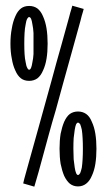

<svg xmlns="http://www.w3.org/2000/svg" viewBox="-20 -665 385 691"><path d="M278.3 -129.9Q278.3 -109.4 277.3 -91.8Q276.4 -75.2 274.4 -61.5Q271.5 -48.8 268.6 -42Q264.6 -35.2 260.7 -35.2Q260.7 -35.2 260.7 -35.2Q260.7 -35.2 260.7 -35.2Q256.8 -35.2 253.9 -42Q251 -48.8 249 -61.5Q247.1 -75.2 245.1 -91.8Q244.1 -109.4 244.1 -129.9Q244.1 -129.9 244.1 -129.9Q244.1 -129.9 244.1 -129.9Q244.1 -151.4 245.1 -168Q247.1 -185.5 249 -198.2Q251 -210.9 253.9 -217.8Q256.8 -223.6 260.7 -223.6Q260.7 -223.6 260.7 -223.6Q260.7 -223.6 260.7 -223.6Q264.6 -223.6 268.6 -217.8Q271.5 -210.9 274.4 -198.2Q276.4 -185.5 277.3 -168Q278.3 -151.4 278.3 -129.9Q278.3 -129.9 278.3 -129.9Q278.3 -129.9 278.3 -129.9ZM100.6 -507.8Q100.6 -487.3 100.6 -470.7Q99.6 -454.1 96.7 -441.4Q94.7 -427.7 91.8 -420.9Q88.9 -414.1 85 -414.1Q85 -414.1 85 -414.1Q85 -414.1 85 -414.1Q81.1 -414.1 78.1 -420.9Q74.2 -427.7 72.3 -441.4Q69.3 -454.1 68.4 -470.7Q67.4 -487.3 67.4 -507.8Q67.4 -507.8 67.4 -507.8Q67.4 -507.8 67.4 -507.8Q67.4 -529.3 68.4 -545.9Q69.3 -563.5 72.3 -577.1Q74.2 -590.8 78.1 -597.7Q81.1 -603.5 85 -603.5Q85 -603.5 85 -603.5Q85 -603.5 85 -603.5Q88.9 -603.5 91.8 -597.7Q94.7 -590.8 96.7 -577.1Q99.6 -563.5 100.6 -545.9Q100.6 -529.3 100.6 -507.8Q100.6 -507.8 100.6 -507.8Q100.6 -507.8 100.6 -507.8ZM327.1 -129.9Q327.1 -159.2 323.2 -183.6Q319.3 -208 310.5 -226.6Q302.7 -246.1 290 -254.9Q277.3 -263.7 260.7 -263.7Q260.7 -263.7 260.7 -263.7Q260.7 -263.7 260.7 -263.7Q244.1 -263.7 231.4 -254.9Q219.7 -246.1 210.9 -226.6Q203.1 -208 198.2 -183.6Q194.3 -159.2 194.3 -129.9Q194.3 -129.9 194.3 -129.9Q194.3 -129.9 194.3 -129.9Q194.3 -99.6 198.2 -75.2Q203.1 -50.8 210.9 -32.2Q219.7 -13.7 231.4 -3.9Q244.1 5.9 260.7 5.9Q260.7 5.9 260.7 5.9Q260.7 5.9 260.7 5.9Q277.3 5.9 290 -3.9Q302.7 -13.7 310.5 -32.2Q319.3 -50.8 323.2 -75.2Q327.1 -99.6 327.1 -129.9Q327.1 -129.9 327.1 -129.9Q327.1 -129.9 327.1 -129.9ZM281.2 -632.8Q281.2 -632.8 260.7 -638.7Q240.2 -644.5 240.2 -644.5Q240.2 -644.5 237.3 -633.8Q233.4 -622.1 228.5 -602.5Q217.8 -564.5 201.2 -503.9Q183.6 -442.4 165 -373Q141.6 -288.1 118.2 -204.1Q94.7 -120.1 80.1 -67.4Q72.3 -38.1 67.4 -21.5Q63.5 -4.9 63.5 -4.9Q63.5 -4.9 84 1Q103.5 6.8 103.5 6.8Q103.5 6.8 119.1 -46.9Q133.8 -101.6 155.3 -179.7Q167 -222.7 180.7 -268.6Q193.4 -315.4 206.1 -361.3Q224.6 -429.7 242.2 -491.2Q258.8 -552.7 269.5 -589.8Q274.4 -610.4 278.3 -622.1Q281.2 -632.8 281.2 -632.8ZM151.4 -507.8Q151.4 -538.1 147.5 -562.5Q143.6 -586.9 134.8 -606.4Q127 -625 114.3 -634.8Q101.6 -643.6 85 -643.6Q85 -643.6 85 -643.6Q85 -643.6 85 -643.6Q67.4 -643.6 55.7 -634.8Q43 -625 35.2 -606.4Q26.4 -586.9 22.5 -562.5Q17.6 -538.1 17.6 -507.8Q17.6 -507.8 17.6 -507.8Q17.6 -507.8 17.6 -507.8Q17.6 -477.5 22.5 -454.1Q26.4 -429.7 35.2 -411.1Q43 -392.6 55.7 -382.8Q67.4 -374 85 -374Q85 -374 85 -374Q85 -374 85 -374Q101.6 -374 114.3 -382.8Q127 -392.6 134.8 -411.1Q143.6 -429.7 147.5 -454.1Q151.4 -477.5 151.4 -507.8Q151.4 -507.8 151.4 -507.8Q151.4 -507.8 151.4 -507.8Z"/></svg>

Font: AgendaMediumCondGoodkids
Style: AgendaMediumCondGoodkids
Weight: 500
Designer: ""
Version: ""